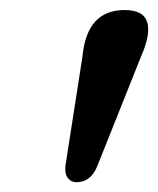

<svg xmlns="http://www.w3.org/2000/svg" viewBox="-20 -806 323 392"><path d="M136.5 -434Q125 -434 118.5 -442.5Q112 -451 113.5 -467L148.5 -691.5Q157.5 -785.5 234.5 -785.5Q273 -785.5 280.5 -760.8Q288 -736 268.5 -692L178.5 -466.5Q165 -434 136.5 -434Z"/></svg>

Font: Fraunces 144pt SuperSoft SemiBold
Style: Italic
Weight: 600
Italic angle: -16°
Version: Version 1.000;[b76b70a41]